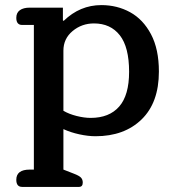

<svg xmlns="http://www.w3.org/2000/svg" viewBox="-20 -521 678 754"><path d="M44 185Q44 145 97 145H113V-423H67Q44 -423 44 -451Q44 -471 58 -481Q72 -491 97 -491H227V-441L230 -439Q294 -501 378 -501Q440 -501 491 -473Q542 -445 573 -386.5Q604 -328 604 -240Q604 -118 536 -52Q468 14 355 14Q326 14 291.5 6.5Q257 -1 229 -14V145L270 161Q291 169 298 176.5Q305 184 305 196Q305 213 290 213H67Q44 213 44 185ZM487 -239Q487 -336 450.5 -382.5Q414 -429 349 -429Q301 -429 265 -399Q229 -369 229 -322V-86Q251 -73 281 -65.5Q311 -58 336 -58Q409 -58 448 -102.5Q487 -147 487 -239Z"/></svg>

Font: Maitree Semibold
Style: Regular
Weight: 600
Designer: CadsonDemak Team
Foundry: CadsonDemak
Version: Version 1.000